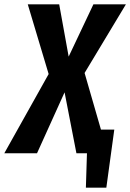

<svg xmlns="http://www.w3.org/2000/svg" viewBox="-62 -712 605 892"><path d="M331 -373 407 -110H469L432 160H337L342 0H293L238 -283L110 0H-42L164 -368L67 -692H213L257 -449L372 -692H523Z"/></svg>

Font: Fira Sans Extra Condensed SemiBold
Style: Italic
Weight: 600
Width: 3
Italic angle: -8°
Designer: Carrois Corporate & Edenspiekermann AG
Foundry: Carrois Corporate GbR & Edenspiekermann AG
Version: Version 4.203